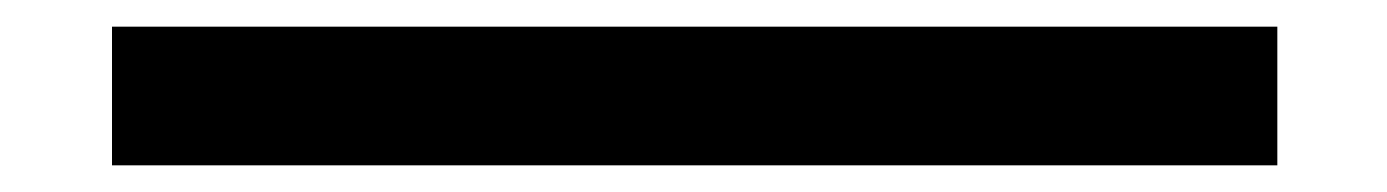

<svg xmlns="http://www.w3.org/2000/svg" viewBox="-20 -10 1040 144"><path d="M64 114H938V10H64Z"/></svg>

Font: Inconsolata UltraExpanded
Style: Bold
Weight: 700
Width: 9
Monospace: yes
Designer: Raph Levien, Cyreal, Brenton Simpson
Foundry: Raph Levien, Cyreal, Google
Version: Version 3.100